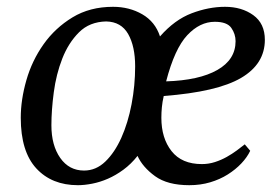

<svg xmlns="http://www.w3.org/2000/svg" viewBox="-20 -532 818 564"><path d="M292 -469Q243 -468 212 -437Q181 -406 163 -360Q145 -314 138 -261Q131 -208 131 -164Q131 -105 157 -68Q183 -31 227 -31Q262 -31 289.5 -57.5Q317 -84 336.5 -127.5Q356 -171 366.5 -226Q377 -281 377 -337Q377 -396 356.5 -432Q336 -468 292 -469ZM384 -74Q365 -50 342.5 -33.5Q320 -17 297 -7Q274 3 251 7.5Q228 12 209 12Q132 12 86.5 -37.5Q41 -87 41 -186Q41 -239 57.5 -296.5Q74 -354 108 -402Q142 -450 193 -481Q244 -512 312 -512Q360 -512 398 -490Q436 -468 450 -425Q493 -474 543 -493Q593 -512 641 -512Q690 -512 724 -487.5Q758 -463 758 -415Q758 -344 688 -303Q618 -262 461 -250Q457 -233 455.5 -217Q454 -201 454 -186Q454 -126 484 -88Q514 -50 573 -50Q593 -50 611.5 -56Q630 -62 646 -71Q662 -80 675.5 -90Q689 -100 699 -108L715 -89Q706 -70 689 -52Q672 -34 649 -19.5Q626 -5 597.5 3.5Q569 12 536 12Q472 12 435.5 -14.5Q399 -41 384 -74ZM611 -468Q567 -468 530 -428.5Q493 -389 468 -293Q565 -296 618.5 -326.5Q672 -357 672 -411Q672 -432 659.5 -450Q647 -468 611 -468Z"/></svg>

Font: PTSerifItalic
Style: Italic
Weight: 400
Italic angle: -12°
Designer: A.Korolkova, O.Umpeleva, V.Yefimov
Foundry: ParaType Ltd
Version: Version 1.000W OFL